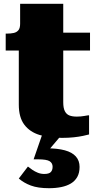

<svg xmlns="http://www.w3.org/2000/svg" viewBox="-20 -715 515 1011"><path d="M10 -449V-538H16Q37 -538 52.5 -541.5Q68 -545 77 -556Q86 -567 86 -590L216 -543H454V-449ZM313 -177Q313 -146 321.5 -129.5Q330 -113 345.5 -107Q361 -101 384 -101Q406 -101 424.5 -104.5Q443 -108 449 -108V-7Q438 -4 417 0.5Q396 5 368 8Q340 11 307 11Q239 11 188 -4.5Q137 -20 108 -58.5Q79 -97 79 -164V-522L86 -531V-695H313ZM303 -3 231 82 226 66Q283 66 321.5 76.5Q360 87 379.5 109Q399 131 399 164Q399 195 387 216.5Q375 238 353.5 251Q332 264 302.5 270Q273 276 238 276Q180 276 142.5 262Q105 248 79 225L127 162Q137 170 150 179Q163 188 179 194.5Q195 201 213 201Q238 201 247.5 191Q257 181 257 163Q257 144 241.5 134Q226 124 180 124H157L201 -3Z"/></svg>

Font: Roboto Serif 20pt Black
Style: Regular
Weight: 900
Version: Version 1.008